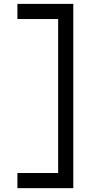

<svg xmlns="http://www.w3.org/2000/svg" viewBox="-20 -875 540 990"><path d="M357.9 -855V95.2H69.8V17.1H279.8V-776.9H69.8V-855Z"/></svg>

Font: BIZ UDPGothic
Style: Regular
Weight: 400
Designer: TypeBank Co., Ltd.
Foundry: Morisawa Inc.
Version: Version 1.051